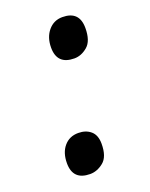

<svg xmlns="http://www.w3.org/2000/svg" viewBox="-110 -602 524 670"><g transform="rotate(-20 152.0 -267.0)"><path d="M195 -391Q221 -391 244 -410.5Q267 -430 267 -478Q267 -541 204 -541Q172 -541 151.5 -516.5Q131 -492 131 -454Q131 -391 195 -391ZM109 7Q135 7 158.5 -12Q182 -31 182 -79Q182 -111 164 -126.5Q146 -142 118 -142Q85 -142 65 -118.5Q45 -95 45 -56Q45 7 109 7Z"/></g></svg>

Font: Noto Serif SemiCondensed Semi
Style: Italic
Weight: 600
Width: 4
Italic angle: -12°
Designer: Monotype Design Team
Foundry: Monotype Imaging Inc.
Version: Version 1.901